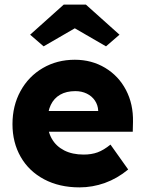

<svg xmlns="http://www.w3.org/2000/svg" viewBox="-20 -801 626 831"><path d="M34 -263.6Q34 -343.4 68.8 -406.9Q103.6 -470.4 165.2 -506.4Q226.8 -542.4 303.8 -542.4Q376.8 -542.4 435.1 -507.4Q493.4 -472.4 525.3 -411.4Q557.2 -350.4 555.6 -273.6L554.6 -230.8H131.6L108.6 -320.6H422.4L405 -301.8V-322.2Q403.8 -346.4 390.8 -365.7Q377.8 -385 355.7 -395.8Q333.6 -406.6 306.2 -406.6Q267.2 -406.6 240.4 -391.2Q213.6 -375.8 199.7 -346.8Q185.8 -317.8 185.8 -276Q185.8 -232.8 204.3 -200.4Q222.8 -168 257.9 -150Q293 -132 342 -132Q376 -132 402.3 -141.6Q428.6 -151.2 458.2 -175.2L534.8 -67.4Q487.6 -28.4 434 -9.2Q380.4 10 324.2 10Q237 10 171.1 -24.9Q105.2 -59.8 69.6 -122Q34 -184.2 34 -263.6ZM110.4 -650.8 256 -781.2H351.6L497.2 -650.8L438.8 -600.4L288.8 -687.2H318.8L168.8 -600.4Z"/></svg>

Font: Easer Grotesk Variable
Style: Regular
Weight: 400
Designer: Boardeaser, Bonnie Shaver-Troup, Thomas Jockin
Foundry: Lexend
Version: Version 1.001;Glyphs 3.1.2 (3151)